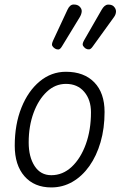

<svg xmlns="http://www.w3.org/2000/svg" viewBox="-20 -817 528 840"><path d="M204.5 3Q130 3 87.2 -45.8Q44.5 -94.5 44.5 -179.5Q44.5 -273 73.8 -346Q103 -419 153.8 -461Q204.5 -503 268.5 -503Q347.5 -503 392.5 -456.8Q437.5 -410.5 437.5 -327Q437.5 -255.5 420 -195.2Q402.5 -135 371 -90.5Q339.5 -46 297 -21.5Q254.5 3 204.5 3ZM105.5 -194Q105.5 -130.5 131.5 -90.5Q157.5 -50.5 204.5 -50.5Q254.5 -50.5 293.8 -87.2Q333 -124 355.5 -186.2Q378 -248.5 378 -325.5Q378 -380.5 348.5 -415.2Q319 -450 268.5 -450Q221.5 -450 184.8 -415.5Q148 -381 126.8 -323Q105.5 -265 105.5 -194ZM355 -604.5Q347 -610 343 -617.2Q339 -624.5 347.5 -640L424.5 -774Q437 -796 452.2 -796.8Q467.5 -797.5 476.5 -790Q488 -779 487.5 -766.2Q487 -753.5 478.5 -742L386 -614Q377.5 -601.5 369.8 -601Q362 -600.5 355 -604.5ZM220.5 -604.5Q212 -610 208.5 -616.8Q205 -623.5 212.5 -640L275 -774Q285.5 -797 301.8 -797.2Q318 -797.5 327 -789.5Q338.5 -779 337.5 -766.8Q336.5 -754.5 329 -742L251 -614Q243 -600.5 235 -600.5Q227 -600.5 220.5 -604.5Z"/></svg>

Font: Edu VIC WA NT Hand Pre
Style: Regular
Weight: 400
Designer: Tina and Corey Anderson, Eben Sorkin, Mirko Velimirovic
Foundry: Google for Education
Version: Version 1.000